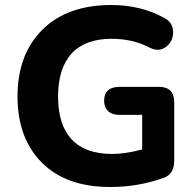

<svg xmlns="http://www.w3.org/2000/svg" viewBox="-20 -736 782 767"><path d="M420 11Q244 11 147 -86.5Q50 -184 50 -350Q50 -519 149.5 -617.5Q249 -716 425 -716Q543 -716 637 -664Q671 -646 671.5 -608.5Q672 -571 643.5 -549Q615 -527 577 -546Q511 -581 426 -581Q320 -581 266 -522Q212 -463 212 -350Q212 -237 266.5 -179Q321 -121 428 -121Q481 -121 548 -139V-277H458Q428 -277 412 -292Q396 -307 396 -333Q396 -389 458 -389H615Q676 -389 676 -327V-95Q676 -39 632 -25Q532 11 420 11Z"/></svg>

Font: Nunito ExtraBold
Style: Regular
Weight: 800
Designer: Vernon Adams
Foundry: Vernon Adams
Version: Version 3.602